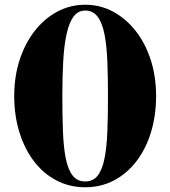

<svg xmlns="http://www.w3.org/2000/svg" viewBox="-20 -780 718 810"><path d="M339.5 10Q273 10 217.8 -19Q162.5 -48 123 -100Q83.5 -152 61.8 -222.2Q40 -292.5 40 -375Q40 -457.5 63 -527.8Q86 -598 126.8 -650Q167.5 -702 222 -731Q276.5 -760 339.5 -760Q402.5 -760 456.8 -731Q511 -702 552 -650Q593 -598 615.8 -527.8Q638.5 -457.5 638.5 -375Q638.5 -292.5 617 -222.2Q595.5 -152 555.8 -100Q516 -48 461 -19Q406 10 339.5 10ZM339.5 -14.5Q373.5 -14.5 392.8 -40Q412 -65.5 421.2 -113Q430.5 -160.5 433 -226.8Q435.5 -293 435.5 -375Q435.5 -457 432.8 -523.2Q430 -589.5 420.5 -637Q411 -684.5 391.5 -710Q372 -735.5 339.5 -735.5Q309 -735.5 290.2 -710Q271.5 -684.5 261 -637Q250.5 -589.5 246.8 -523.2Q243 -457 243 -375Q243 -293 245.5 -226.8Q248 -160.5 257.2 -113Q266.5 -65.5 286 -40Q305.5 -14.5 339.5 -14.5Z"/></svg>

Font: Bodoni Moda 9pt ExtraBold
Style: Regular
Weight: 800
Designer: Owen Earl
Foundry: indestructible type
Version: Version 2.005